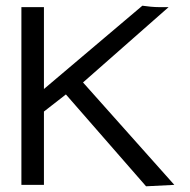

<svg xmlns="http://www.w3.org/2000/svg" viewBox="-20 -648 665 673"><path d="M492 5 211 -317 134 -257V0H55V-623H134V-336L479 -628Q493 -626 508.5 -624.5Q524 -623 539 -623H571L271 -359L591 0Z"/></svg>

Font: Inconsolata Expanded Thin
Style: Regular
Weight: 100
Width: 7
Monospace: yes
Designer: Raph Levien, Cyreal, Brenton Simpson
Foundry: Raph Levien, Cyreal, Google
Version: Version 3.100; ttfautohint (v1.8.4.7-5d5b)